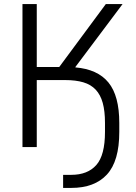

<svg xmlns="http://www.w3.org/2000/svg" viewBox="-20 -720 665 940"><path d="M90 -700H160V-392H270L498 -700H580L349 -392V-390Q458 -381 511 -316Q564 -251 564 -118V-74Q564 69 503.5 134.5Q443 200 329 200H289V136H329Q409 136 451.5 88Q494 40 494 -74V-118Q494 -176 483 -216Q472 -256 448.5 -281Q425 -306 388 -317Q351 -328 299 -328H160V0H90Z"/></svg>

Font: PT Root UI
Style: Regular
Weight: 400
Designer: Vitaly Kuzmin
Foundry: ParaType Ltd.
Version: Version 2.001G